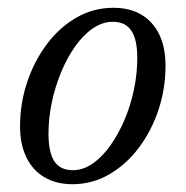

<svg xmlns="http://www.w3.org/2000/svg" viewBox="-20 -463 478 493"><path d="M271 -443Q313 -443 342.8 -425.5Q372.5 -408 388.8 -374.8Q405 -341.5 405 -294.5Q405 -235 386.8 -180.5Q368.5 -126 336 -83Q303.5 -40 260 -15Q216.5 10 166 10Q124.5 10 94.2 -7.8Q64 -25.5 47.8 -58.8Q31.5 -92 31.5 -138.5Q31.5 -198 50 -252.8Q68.5 -307.5 100.8 -350.2Q133 -393 176.5 -418Q220 -443 271 -443ZM167 -26Q193.5 -26 218 -43Q242.5 -60 263.2 -89.2Q284 -118.5 299.8 -155.5Q315.5 -192.5 324 -233.2Q332.5 -274 332.5 -314Q332.5 -361.5 317.2 -384.2Q302 -407 270 -407Q243 -407 218.5 -390.2Q194 -373.5 173.2 -344.2Q152.5 -315 137 -277.8Q121.5 -240.5 113 -199.8Q104.5 -159 104.5 -119.5Q104.5 -72 119.5 -49Q134.5 -26 167 -26Z"/></svg>

Font: Newsreader 17pt
Style: Italic
Weight: 400
Italic angle: -17°
Version: Version 1.003